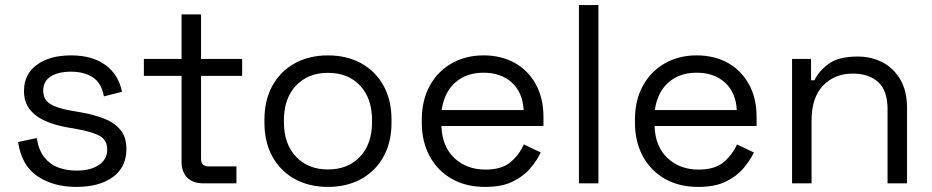

<svg xmlns="http://www.w3.org/2000/svg" viewBox="-20 -720 3660 754"><path d="M279.8 14Q189.5 14 127.1 -28Q64.8 -70 51 -162.2L124.2 -178Q132 -129.5 154.5 -101.6Q177 -73.8 209.8 -61.9Q242.5 -50 279.8 -50Q335.8 -50 368.4 -72.2Q401 -94.5 401 -132.5Q401 -171.2 370.1 -187.1Q339.2 -203 285.5 -212.5L244 -219.8Q196.5 -228.2 158 -245Q119.5 -261.8 96.9 -290.5Q74.2 -319.2 74.2 -363Q74.2 -428.8 124.9 -465.6Q175.5 -502.5 259 -502.5Q342 -502.5 393.6 -465.1Q445.2 -427.8 459.2 -359.5L388 -341.5Q378.5 -394.5 344.2 -416.5Q310 -438.5 259 -438.5Q208.8 -438.5 179.2 -419.6Q149.8 -400.8 149.8 -364.5Q149.8 -328.5 177.2 -311.8Q204.8 -295 252.2 -286.8L293.8 -279.5Q345.2 -271 386.6 -255.2Q428 -239.5 452.2 -210.9Q476.5 -182.2 476.5 -134.8Q476.5 -63.5 423.4 -24.8Q370.2 14 279.8 14Z M908.5 0H779Q737.5 0 715.2 -22.6Q693 -45.2 693 -85V-422H545V-488.5H693V-663.5H769.5V-488.5H931V-422H769.5V-96.5Q769.5 -66.5 799 -66.5H908.5Z M1268 14Q1194 14 1137.6 -17.1Q1081.2 -48.2 1049.9 -104.9Q1018.5 -161.5 1018.5 -237.8V-250.8Q1018.5 -327 1049.9 -383.6Q1081.2 -440.2 1137.6 -471.4Q1194 -502.5 1268 -502.5Q1342 -502.5 1398.4 -471.4Q1454.8 -440.2 1486.1 -383.6Q1517.5 -327 1517.5 -250.8V-237.8Q1517.5 -161.5 1486.1 -104.9Q1454.8 -48.2 1398.4 -17.1Q1342 14 1268 14ZM1268 -54.5Q1347 -54.5 1394 -104.8Q1441 -155 1441 -240V-248.5Q1441 -333.5 1394.1 -383.8Q1347.2 -434 1268 -434Q1189.8 -434 1142.4 -383.8Q1095 -333.5 1095 -248.5V-240Q1095 -155 1142.4 -104.8Q1189.8 -54.5 1268 -54.5Z M1885 14Q1810.2 14 1754.5 -17.5Q1698.8 -49 1667.6 -106.1Q1636.5 -163.2 1636.5 -238.2V-250.2Q1636.5 -326 1667.5 -382.8Q1698.5 -439.5 1753.4 -471Q1808.2 -502.5 1879.2 -502.5Q1948.5 -502.5 2001.4 -473Q2054.2 -443.5 2084.2 -389Q2114.2 -334.5 2114.2 -260V-225.2H1713.5Q1716.2 -144.2 1764.6 -99.1Q1813 -54 1886 -54Q1950.2 -54 1984.6 -83Q2019 -112 2037.2 -152.8L2103.5 -121.2Q2088.8 -90 2062.2 -58.8Q2035.8 -27.5 1993.2 -6.8Q1950.8 14 1885 14ZM1714.5 -287.8H2036.5Q2032.5 -357.8 1989.6 -396.1Q1946.8 -434.5 1879 -434.5Q1811.5 -434.5 1768 -396.1Q1724.5 -357.8 1714.5 -287.8Z M2330 0H2253.5V-700H2330Z M2722 14Q2647.2 14 2591.5 -17.5Q2535.8 -49 2504.6 -106.1Q2473.5 -163.2 2473.5 -238.2V-250.2Q2473.5 -326 2504.5 -382.8Q2535.5 -439.5 2590.4 -471Q2645.2 -502.5 2716.2 -502.5Q2785.5 -502.5 2838.4 -473Q2891.2 -443.5 2921.2 -389Q2951.2 -334.5 2951.2 -260V-225.2H2550.5Q2553.2 -144.2 2601.6 -99.1Q2650 -54 2723 -54Q2787.2 -54 2821.6 -83Q2856 -112 2874.2 -152.8L2940.5 -121.2Q2925.8 -90 2899.2 -58.8Q2872.8 -27.5 2830.2 -6.8Q2787.8 14 2722 14ZM2551.5 -287.8H2873.5Q2869.5 -357.8 2826.6 -396.1Q2783.8 -434.5 2716 -434.5Q2648.5 -434.5 2605 -396.1Q2561.5 -357.8 2551.5 -287.8Z M3167 0H3090.5V-488.5H3165V-404.8H3178.5Q3195 -440.5 3234 -469.2Q3273 -498 3348.2 -498Q3402.5 -498 3446.4 -474.9Q3490.2 -451.8 3516.1 -406.8Q3542 -361.8 3542 -296V0H3465.5V-290.5Q3465.5 -364.5 3428.6 -397.8Q3391.8 -431 3328.8 -431Q3258 -431 3212.5 -384.2Q3167 -337.5 3167 -245.2Z"/></svg>

Font: Space Grotesk Variable Light
Style: Regular
Weight: 300
Designer: Florian Karsten
Foundry: Florian Karsten
Version: Version 2.000